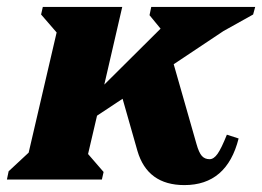

<svg xmlns="http://www.w3.org/2000/svg" viewBox="-48 -520 759 556"><path d="M-28 0 -23 -24 35 -78 116 -426 71 -478 76 -500H306L254 -275L417 -437L385 -476L390 -500H691L685 -478L599 -430L455 -334L521 -103Q528 -78 536.5 -68.5Q545 -59 559 -59Q571 -59 582 -74.5Q593 -90 609 -130L643 -119Q609 16 486 16Q379 16 350 -83L307 -234L233 -185L207 -74L252 -22L247 0Z"/></svg>

Font: Platypi ExtraBold
Style: Italic
Weight: 800
Italic angle: -13°
Designer: David Sargent
Foundry: Bolt Cutter Type
Version: Version 1.200; ttfautohint (v1.8.4.7-5d5b)